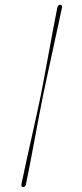

<svg xmlns="http://www.w3.org/2000/svg" viewBox="-58 -756 384 900"><g transform="rotate(-5 134.5 -306.0)"><path d="M132.5 -306Q142 -339 156.5 -390.5Q171 -442 187 -500.5Q203 -559 218.5 -614.2Q234 -669.5 246 -710Q250 -724.5 261 -724Q272 -723.5 268 -709.5Q257.5 -675 241 -621.8Q224.5 -568.5 206 -509Q187.5 -449.5 170.8 -395.5Q154 -341.5 143.5 -306Q133 -270.5 117.8 -216.5Q102.5 -162.5 86 -103Q69.5 -43.5 54.2 10Q39 63.5 28.5 98Q25 112.5 14 112Q3.5 111.5 7 97Q19 56.5 36.2 1.5Q53.5 -53.5 72 -111.8Q90.5 -170 106.5 -221.5Q122.5 -273 132.5 -306Z"/></g></svg>

Font: Fraunces 144pt S000 Light
Style: Italic
Weight: 300
Italic angle: -16°
Version: Version 1.000; ttfautohint (v1.8.3)